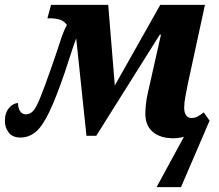

<svg xmlns="http://www.w3.org/2000/svg" viewBox="-20 -556 896 786"><path d="M733 4Q712 10 690 10Q636 10 605.5 -16Q575 -42 575 -91Q575 -107 577.5 -130.5Q580 -154 586 -179L639 -414H634L374 0H334L292 -399Q284 -378 273 -344.5Q262 -311 245 -259Q209 -154 181 -96Q153 -38 125.5 -15.5Q98 7 64 7Q31 7 15.5 -13.5Q0 -34 0 -61Q0 -94 17 -114Q34 -134 54 -134Q53 -118 61 -103Q69 -88 86 -88Q103 -88 115.5 -101.5Q128 -115 144.5 -155.5Q161 -196 189 -276Q215 -350 227.5 -389.5Q240 -429 254 -454Q241 -471 223.5 -476Q206 -481 186 -481H174L189 -536H423L450 -206L636 -536H819L749 -213Q743 -183 738.5 -158.5Q734 -134 734 -114Q734 -95 742 -84Q750 -73 763 -73Q778 -73 789 -79Q800 -85 814 -96L838 -62L721 210H621Z"/></svg>

Font: Noto Serif Condensed ExtraBold
Style: Italic
Weight: 800
Width: 3
Italic angle: -12°
Designer: Monotype Design Team
Foundry: Monotype Imaging Inc.
Version: Version 2.014; ttfautohint (v1.8.4.7-5d5b)